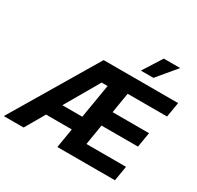

<svg xmlns="http://www.w3.org/2000/svg" viewBox="-218 -1189 1459 1419"><g transform="rotate(30 512.0 -479.5)"><path d="M930 -959.2H790.1L687.5 -797.6H794.7ZM1024.9 -600.5 1046.2 -727.3H410.5L-21.7 0H147.4L243.3 -165.8H463.1L435.4 0H926.8L948.2 -126.8H610.4L638.8 -300.4H949.9L971.2 -427.2H660.2L688.6 -600.5ZM312.9 -285.9 480.8 -576H531.6L483 -285.9Z"/></g></svg>

Font: TID UI
Style: Bold Italic
Weight: 700
Italic angle: -9.39999°
Designer: The TID Project Authors
Foundry: Bakken & Bæck
Version: Version 1.001;hotconv 1.0.109;makeotfexe 2.5.65596